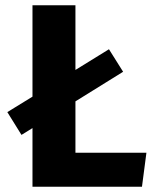

<svg xmlns="http://www.w3.org/2000/svg" viewBox="-20 -713 593 733"><path d="M268 -130H539L522 0H104V-224L62 -198L8 -285L104 -344V-693H268V-446L396 -525L450 -439L268 -326Z"/></svg>

Font: Fira Sans BGR
Style: Bold
Weight: 700
Designer: bBox Type GmbH & Carrois Corporate GbR & Edenspiekermann AG
Foundry: bBox Type GmbH & Carrois Corporate GbR & Edenspiekermann AG
Version: Version 4.301